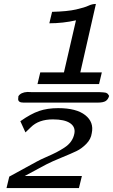

<svg xmlns="http://www.w3.org/2000/svg" viewBox="-20 -785 573 973"><path d="M73 -294V-297Q85 -317 119 -319Q122 -319 131 -318.5Q140 -318 144 -318H485Q495 -318 502.5 -317Q510 -316 514 -315.5Q518 -315 521.5 -312.5Q525 -310 526 -309.5Q527 -309 529.5 -304.5Q532 -300 533 -299Q528 -281 515.5 -273Q503 -265 474 -265H99Q72 -265 72 -283Q72 -284 72.5 -288Q73 -292 73 -294ZM83 -171 85 -172Q136 -208 178 -222.5Q220 -237 275 -237Q367 -237 412 -201.5Q457 -166 445 -110Q441 -80 417.5 -56Q394 -32 368 -19.5Q342 -7 292 13.5Q242 34 215 48L105 107H202H246H395L380 168H13L27 110L166 34Q184 24 215 10.5Q246 -3 265.5 -13Q285 -23 306.5 -37Q328 -51 340.5 -69Q353 -87 357 -109Q363 -142 335 -161Q307 -180 248 -180Q176 -180 136 -140L109 -114ZM230 -667 244 -725Q322 -727 365.5 -737Q409 -747 428 -756Q447 -765 466 -765L387 -418H496L482 -359H170L184 -418H304L365 -682Q299 -667 230 -667Z"/></svg>

Font: Coval
Style: Light Italic
Weight: 300
Foundry: Context Ltd
Version: Version 001.000